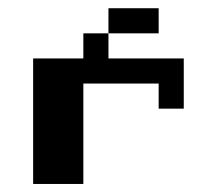

<svg xmlns="http://www.w3.org/2000/svg" viewBox="-20 -458 540 478"><path d="M250 -437.5H375V-375H250ZM187.5 -375H250V-312.5H437.5V-187.5H375V-250H187.5V0H62.5V-312.5H187.5Z"/></svg>

Font: Half Eighties
Style: Regular
Weight: 400
Monospace: yes
Designer: Jayvee Enaguas (HarvettFox96)
Version: 20191127.01dev02